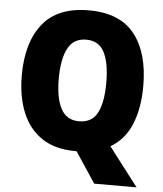

<svg xmlns="http://www.w3.org/2000/svg" viewBox="-59 -777 846 998"><g transform="rotate(5 363.5 -277.5)"><path d="M680 -358Q680 -242 645.5 -158Q611 -74 537 -31L691 170H470L364 10H357Q252 10 183 -36Q114 -82 80 -165Q46 -248 46 -359Q46 -530 124 -627.5Q202 -725 364 -725Q527 -725 603.5 -627.5Q680 -530 680 -358ZM239 -358Q239 -256 268.5 -201Q298 -146 363 -146Q430 -146 458.5 -200.5Q487 -255 487 -358Q487 -461 458.5 -516.5Q430 -572 364 -572Q298 -572 268.5 -516Q239 -460 239 -358Z"/></g></svg>

Font: Noto Sans Hebrew SemiCondensed Black
Style: Regular
Weight: 900
Width: 4
Designer: Ben Nathan
Foundry: Google LLC
Version: Version 3.001; ttfautohint (v1.8.4.7-5d5b)